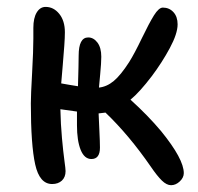

<svg xmlns="http://www.w3.org/2000/svg" viewBox="-20 -526 576 559"><path d="M131.8 9.8Q95.2 9.8 82.5 -47.1Q69.8 -104 69.8 -225.1Q69.8 -249 73.5 -314Q77.1 -378.9 77.1 -414.1V-444.8Q77.1 -473.6 86.9 -489.7Q96.7 -505.9 112.8 -505.9Q136.2 -505.9 152.6 -485.6Q168.9 -465.3 168.9 -432.1Q168.9 -417 167.2 -393.1Q165.5 -369.1 162.6 -335Q159.7 -300.8 158.2 -283.2Q164.6 -282.2 181.4 -279.1Q198.2 -275.9 207 -274.9Q209 -341.3 209 -363.8Q209 -417 236.8 -417Q252.4 -417 263.7 -402.1Q274.9 -387.2 274.9 -360.8Q274.9 -343.3 271.7 -309.8Q268.6 -276.4 268.1 -271Q291 -273.4 311.3 -290.3Q331.5 -307.1 356 -345.2Q371.6 -370.1 392.8 -414.3Q414.1 -458.5 428.2 -481.2Q442.4 -503.9 454.1 -503.9Q472.7 -503.9 484.9 -490.7Q497.1 -477.5 497.1 -455.1Q497.1 -428.2 474.4 -386Q451.7 -343.8 421.9 -304.2Q386.2 -257.3 359.9 -235.8Q411.1 -189.5 449.2 -144Q515.1 -63 515.1 -22Q515.1 -8.8 503.4 2.2Q491.7 13.2 478 13.2Q465.3 13.2 451.4 -0.2Q437.5 -13.7 418.9 -41Q355.5 -132.8 287.1 -198.2Q270 -195.8 267.1 -195.8Q267.6 -181.6 269.3 -146.7Q271 -111.8 271 -96.2Q271 -63 246.1 -63Q225.6 -63 214.8 -89.8Q204.1 -116.7 204.1 -161.1V-201.2Q169.9 -205.6 155.8 -208Q156.7 -164.6 160.4 -124Q164.1 -83.5 167.5 -58.8Q170.9 -34.2 170.9 -27.8Q170.9 -10.3 160.2 -0.2Q149.4 9.8 131.8 9.8Z"/></svg>

Font: Shantell Sans Normal
Style: Regular
Weight: 400
Designer: Stephen Nixon, Anya Danilova, Shantell Martin
Foundry: Arrow Type
Version: Version 1.006;[559af2be0]